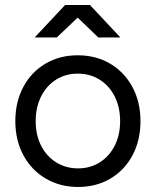

<svg xmlns="http://www.w3.org/2000/svg" viewBox="-20 -732 620 764"><path d="M41 -250Q41 -326 72.5 -385.5Q104 -445 160.5 -478.5Q217 -512 289 -512Q362 -512 418.5 -478.5Q475 -445 507 -385.5Q539 -326 539 -250Q539 -174 507.5 -114.5Q476 -55 419.5 -21.5Q363 12 291 12Q219 12 162 -21.5Q105 -55 73 -114.5Q41 -174 41 -250ZM291 -62Q339 -62 377 -86Q415 -110 436.5 -152.5Q458 -195 458 -250Q458 -305 436.5 -348Q415 -391 376.5 -415Q338 -439 289 -439Q241 -439 203 -415Q165 -391 143.5 -348Q122 -305 122 -250Q122 -195 143.5 -152.5Q165 -110 203.5 -86Q242 -62 291 -62ZM289 -662 206 -583H118L239 -712H338L459 -583H371Z"/></svg>

Font: Oak Sans
Style: Regular
Weight: 400
Designer: Erik Kennedy, Walven
Foundry: Erik Kennedy, Walven
Version: Version 1.000